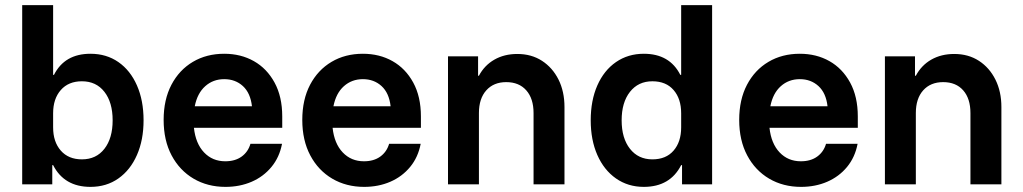

<svg xmlns="http://www.w3.org/2000/svg" viewBox="-20 -720 3995 750"><path d="M333.3 10Q230.8 10 187.5 -75H184.2V0H66.7V-700H187.5V-427.5H190.8Q232.5 -510 333.3 -510Q395.8 -510 442.5 -477.5Q489.2 -445 515 -386.2Q540.8 -327.5 540.8 -250Q540.8 -173.3 515 -114.6Q489.2 -55.8 442.5 -22.9Q395.8 10 333.3 10ZM300 -97.5Q355.8 -97.5 387.9 -138.8Q420 -180 420 -250Q420 -320 387.9 -361.2Q355.8 -402.5 300 -402.5Q247.5 -402.5 217.5 -368.3Q187.5 -334.2 187.5 -277.5V-222.5Q187.5 -165.8 217.5 -131.7Q247.5 -97.5 300 -97.5Z M860.8 10Q790.8 10 736.2 -22.1Q681.7 -54.2 650.4 -112.9Q619.2 -171.7 619.2 -251.7Q619.2 -330.8 649.6 -388.8Q680 -446.7 733.3 -478.3Q786.7 -510 855.8 -510Q920.8 -510 971.7 -481.2Q1022.5 -452.5 1052.5 -397.5Q1082.5 -342.5 1082.5 -265V-220.8H737.5Q744.2 -159.2 777.1 -124.6Q810 -90 860 -90Q898.3 -90 923.8 -108.3Q949.2 -126.7 958.3 -158.3H1081.7Q1071.7 -105.8 1040.4 -67.9Q1009.2 -30 962.9 -10Q916.7 10 860.8 10ZM740.8 -305H964.2Q958.3 -356.7 928.8 -383.8Q899.2 -410.8 855.8 -410.8Q812.5 -410.8 781.7 -383.3Q750.8 -355.8 740.8 -305Z M1402.5 10Q1332.5 10 1277.9 -22.1Q1223.3 -54.2 1192.1 -112.9Q1160.8 -171.7 1160.8 -251.7Q1160.8 -330.8 1191.2 -388.8Q1221.7 -446.7 1275 -478.3Q1328.3 -510 1397.5 -510Q1462.5 -510 1513.3 -481.2Q1564.2 -452.5 1594.2 -397.5Q1624.2 -342.5 1624.2 -265V-220.8H1279.2Q1285.8 -159.2 1318.8 -124.6Q1351.7 -90 1401.7 -90Q1440 -90 1465.4 -108.3Q1490.8 -126.7 1500 -158.3H1623.3Q1613.3 -105.8 1582.1 -67.9Q1550.8 -30 1504.6 -10Q1458.3 10 1402.5 10ZM1282.5 -305H1505.8Q1500 -356.7 1470.4 -383.8Q1440.8 -410.8 1397.5 -410.8Q1354.2 -410.8 1323.3 -383.3Q1292.5 -355.8 1282.5 -305Z M1730 0V-500H1847.5V-424.2H1850.8Q1872.5 -465 1911.3 -487.1Q1950 -509.2 2000.8 -509.2Q2055.8 -509.2 2097.1 -482.5Q2138.3 -455.8 2161.7 -409.2Q2185 -362.5 2185 -301.7V0H2064.2V-278.3Q2064.2 -335 2035.8 -367.1Q2007.5 -399.2 1957.5 -399.2Q1908.3 -399.2 1879.6 -367.1Q1850.8 -335 1850.8 -278.3V0Z M2495 10Q2433.3 10 2386.2 -22.9Q2339.2 -55.8 2313.3 -114.6Q2287.5 -173.3 2287.5 -250Q2287.5 -327.5 2313.3 -386.2Q2339.2 -445 2386.2 -477.5Q2433.3 -510 2495 -510Q2595.8 -510 2637.5 -427.5H2640.8V-700H2761.7V0H2644.2V-75H2640.8Q2597.5 10 2495 10ZM2528.3 -97.5Q2581.7 -97.5 2611.2 -131.7Q2640.8 -165.8 2640.8 -222.5V-277.5Q2640.8 -334.2 2611.2 -368.3Q2581.7 -402.5 2528.3 -402.5Q2473.3 -402.5 2440.8 -361.2Q2408.3 -320 2408.3 -250Q2408.3 -180 2440.8 -138.8Q2473.3 -97.5 2528.3 -97.5Z M3109.2 10Q3039.2 10 2984.6 -22.1Q2930 -54.2 2898.8 -112.9Q2867.5 -171.7 2867.5 -251.7Q2867.5 -330.8 2897.9 -388.8Q2928.3 -446.7 2981.7 -478.3Q3035 -510 3104.2 -510Q3169.2 -510 3220 -481.2Q3270.8 -452.5 3300.8 -397.5Q3330.8 -342.5 3330.8 -265V-220.8H2985.8Q2992.5 -159.2 3025.4 -124.6Q3058.3 -90 3108.3 -90Q3146.7 -90 3172.1 -108.3Q3197.5 -126.7 3206.7 -158.3H3330Q3320 -105.8 3288.8 -67.9Q3257.5 -30 3211.2 -10Q3165 10 3109.2 10ZM2989.2 -305H3212.5Q3206.7 -356.7 3177.1 -383.8Q3147.5 -410.8 3104.2 -410.8Q3060.8 -410.8 3030 -383.3Q2999.2 -355.8 2989.2 -305Z M3436.7 0V-500H3554.2V-424.2H3557.5Q3579.2 -465 3617.9 -487.1Q3656.7 -509.2 3707.5 -509.2Q3762.5 -509.2 3803.8 -482.5Q3845 -455.8 3868.3 -409.2Q3891.7 -362.5 3891.7 -301.7V0H3770.8V-278.3Q3770.8 -335 3742.5 -367.1Q3714.2 -399.2 3664.2 -399.2Q3615 -399.2 3586.2 -367.1Q3557.5 -335 3557.5 -278.3V0Z"/></svg>

Font: Funnel Sans Light SemiBold
Style: Regular
Weight: 600
Version: Version 1.000